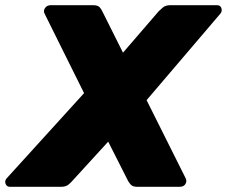

<svg xmlns="http://www.w3.org/2000/svg" viewBox="-72 -720 875 740"><path d="M-34 0Q-46 0 -50.5 -11.5Q-55 -23 -46 -33L252 -361L100 -667Q94 -678 101.5 -689Q109 -700 124 -700H287Q306 -700 313 -691Q320 -682 322 -677L402 -517L540 -677Q545 -682 555.5 -691Q566 -700 585 -700H764Q778 -700 781.5 -688Q785 -676 777 -667L493 -334L644 -32Q649 -21 642.5 -10.5Q636 0 620 0H457Q439 0 431.5 -9Q424 -18 422 -22L345 -174L206 -22Q203 -18 192.5 -9Q182 0 163 0Z"/></svg>

Font: Rubik ExtraBold
Style: Italic
Weight: 800
Italic angle: -12°
Designer: Hubert and Fischer
Foundry: Hubert and Fischer
Version: Version 2.300;gftools[0.9.30]